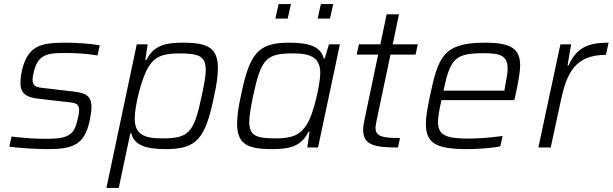

<svg xmlns="http://www.w3.org/2000/svg" viewBox="-20 -729 3028 949"><path d="M216 8C340 8 397 -13 423 -131C429 -160 432 -183 432 -200C432 -256 403 -270 340 -277L203 -293C160 -297 141 -302 141 -335C141 -349 145 -364 149 -381C170 -464 224 -467 301 -467C361 -467 406 -464 462 -455L473 -505C429 -513 360 -518 307 -518C185 -518 117 -507 88 -378C83 -355 81 -334 81 -320C81 -271 105 -248 170 -241L310 -225C352 -221 371 -218 371 -184C371 -172 368 -156 363 -136C347 -69 325 -43 217 -43C152 -43 118 -45 37 -54L26 -4C77 3 156 8 216 8Z M656 -510 506 200H567L624 -70H629C643 -11 702 8 799 8C953 8 995 -43 1038 -253C1051 -311 1057 -357 1057 -392C1057 -491 1009 -518 886 -518C798 -518 741 -506 703 -432H698L710 -510ZM779 -45C683 -45 646 -72 646 -143C646 -208 680 -343 713 -397C743 -446 780 -465 865 -465C961 -465 997 -453 997 -383C997 -353 989 -311 977 -255C938 -70 913 -45 779 -45Z M1357 -709 1341 -637H1402L1418 -709ZM1566 -709 1550 -637H1611L1627 -709ZM1323 8C1411 8 1468 -4 1505 -78H1510L1499 0H1552L1660 -510H1606L1585 -440H1580C1566 -499 1507 -518 1410 -518C1256 -518 1214 -467 1171 -257C1158 -199 1152 -153 1152 -118C1152 -19 1200 8 1323 8ZM1344 -45C1248 -45 1212 -57 1212 -127C1212 -157 1220 -199 1231 -255C1271 -440 1296 -465 1430 -465C1525 -465 1563 -438 1563 -367C1563 -321 1533 -170 1496 -113C1465 -65 1429 -45 1344 -45Z M1947 0 1957 -47C1872 -47 1836 -53 1836 -98C1836 -106 1840 -126 1842 -136L1910 -459H2034L2045 -510H1921L1952 -658H1891L1860 -510H1754L1743 -459H1849L1783 -144C1778 -122 1775 -103 1775 -88C1775 -12 1830 0 1947 0Z M2287 8C2344 8 2414 3 2453 -6L2464 -57C2417 -50 2346 -44 2295 -44C2182 -44 2145 -62 2145 -127C2145 -153 2152 -189 2162 -234H2522L2527 -255C2541 -316 2551 -378 2551 -404C2551 -487 2509 -518 2376 -518C2171 -518 2146 -448 2105 -254C2093 -197 2085 -152 2085 -117C2085 -22 2135 8 2287 8ZM2473 -281H2172C2206 -439 2228 -466 2370 -466C2452 -466 2489 -455 2489 -389C2489 -367 2483 -337 2476 -299Z M2750 -510 2641 0H2702L2754 -241C2782 -368 2824 -458 2975 -458L2988 -518C2895 -518 2831 -499 2790 -405H2785L2803 -510Z"/></svg>

Font: Saira UNSAM Light Italic
Style: Regular
Weight: 300
Italic angle: -12°
Designer: Hector Gatti with collaboration of the Omnibus-Type team
Foundry: Omnibus-Type
Version: Version 0.072;PS 000.072;hotconv 1.0.88;makeotf.lib2.5.64775